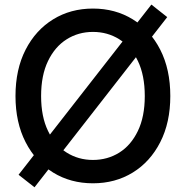

<svg xmlns="http://www.w3.org/2000/svg" viewBox="-20 -775 796 823"><path d="M378.4 10.7Q282.7 10.7 207.8 -35.4Q132.8 -81.5 89.6 -165.8Q46.4 -250 46.4 -363.3Q46.4 -477.5 89.6 -561.8Q132.8 -646 207.8 -692.1Q282.7 -738.3 378.4 -738.3Q474.1 -738.3 549.1 -692.1Q624 -646 667 -561.8Q710 -477.5 710 -363.3Q710 -250 667 -165.8Q624 -81.5 549.1 -35.4Q474.1 10.7 378.4 10.7ZM378.4 -89.4Q440.9 -89.4 491.2 -120.8Q541.5 -152.3 571 -213.6Q600.6 -274.9 600.6 -363.3Q600.6 -452.1 571 -513.7Q541.5 -575.2 491.2 -606.7Q440.9 -638.2 378.4 -638.2Q315.9 -638.2 265.6 -606.4Q215.3 -574.7 185.8 -513.4Q156.2 -452.1 156.2 -363.3Q156.2 -274.9 185.8 -213.9Q215.3 -152.8 265.6 -121.1Q315.9 -89.4 378.4 -89.4ZM127.9 27.8 59.6 -25.9 628.9 -755.4 696.8 -701.7Z"/></svg>

Font: Inter 24pt Medium
Style: Regular
Weight: 500
Designer: Rasmus Andersson
Foundry: rsms
Version: Version 4.001;git-66647c0bb